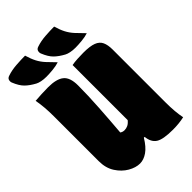

<svg xmlns="http://www.w3.org/2000/svg" viewBox="-291 -1050 1168 1168"><g transform="rotate(-45 293.5 -465.5)"><path d="M162 -945Q173 -907 187 -880Q201 -853 222.5 -829.5Q244 -806 274 -776Q250 -768 218 -765Q186 -762 164 -762Q140 -762 121 -766Q102 -770 91 -776Q54 -796 30.5 -819Q7 -842 -11 -887Q-15 -898 -11.5 -910Q-8 -922 8 -927Q43 -939 85.5 -942Q128 -945 162 -945ZM412 -945Q423 -907 437 -880Q451 -853 472.5 -829.5Q494 -806 524 -776Q500 -768 468 -765Q436 -762 414 -762Q390 -762 371 -766Q352 -770 341 -776Q304 -796 280.5 -819Q257 -842 239 -887Q235 -898 238.5 -910Q242 -922 258 -927Q293 -939 335.5 -942Q378 -945 412 -945ZM193 14Q157 14 118 -8.5Q79 -31 52 -73Q25 -115 25 -174V-560Q25 -642 13 -705Q38 -707 68 -708.5Q98 -710 125 -710Q197 -710 229.5 -683.5Q262 -657 262 -589Q262 -504 255.5 -403Q249 -302 241 -205Q253 -196 269 -196Q284 -196 298 -202.5Q312 -209 326 -226V-700Q346 -704 374.5 -705.5Q403 -707 425 -707Q482 -707 512 -695.5Q542 -684 553.5 -659Q565 -634 565 -595V-140Q565 -57 577 0Q533 10 480 10Q396 10 364 -10.5Q332 -31 327 -81H320Q290 -31 257.5 -8.5Q225 14 193 14Z"/></g></svg>

Font: Recursive Mn Csl St XBk
Style: Regular
Weight: 1000
Monospace: yes
Version: Version 1.079;hotconv 1.0.112;makeotfexe 2.5.65598; ttfautoh